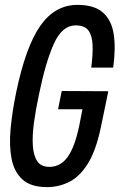

<svg xmlns="http://www.w3.org/2000/svg" viewBox="-20 -758 490 787"><path d="M173 9Q107 9 72.5 -22Q38 -53 27.5 -107Q17 -161 23.5 -230.5Q30 -300 46 -378Q85 -566 145 -652Q205 -738 298 -738Q366 -738 401.5 -707Q437 -676 446 -618.5Q455 -561 444 -481H354Q361 -534 359.5 -573Q358 -612 342.5 -633Q327 -654 290 -654Q235 -654 201 -579Q167 -504 140 -372Q127 -311 119.5 -257.5Q112 -204 114.5 -162.5Q117 -121 132.5 -97.5Q148 -74 183 -74Q228 -74 257.5 -115Q287 -156 305 -244L318 -310H218L233 -385L424 -384L394 -239Q374 -142 340.5 -88Q307 -34 264 -12.5Q221 9 173 9Z"/></svg>

Font: Mona Sans Condensed Medium
Style: Italic
Weight: 500
Width: 3
Italic angle: -11.7°
Designer: Deni Anggara
Foundry: GitHub
Version: Version 1.001; ttfautohint (v1.8.4.7-5d5b);gftools[0.9.31]